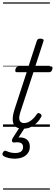

<svg xmlns="http://www.w3.org/2000/svg" viewBox="-25 -1050 455 1590"><path d="M164 16Q126 16 104.5 -1Q83 -18 80.5 -53.5Q78 -89 95 -143L196 -452H115Q105 -452 102.5 -458.5Q100 -465 103 -477Q107 -489 113.5 -494.5Q120 -500 130 -500H211L279 -709Q283 -721 289.5 -725.5Q296 -730 310 -730Q326 -730 332.5 -724Q339 -718 334 -706L267 -500H396Q407 -500 409 -494Q411 -488 408 -476Q404 -463 398 -457.5Q392 -452 381 -452H252L145 -126Q128 -75 137.5 -53Q147 -31 173 -31Q205 -31 232.5 -52.5Q260 -74 278 -102Q282 -109 289 -112.5Q296 -116 307 -109Q318 -103 319 -95.5Q320 -88 315 -80Q302 -55 280 -33Q258 -11 229.5 2.5Q201 16 164 16ZM96 264Q72 264 46 258.5Q20 253 2 240Q-6 234 -5 225.5Q-4 217 1 210Q6 201 12.5 199Q19 197 27 200Q41 207 59.5 212Q78 217 101 217Q132 217 149 205Q166 193 166 168Q166 143 147.5 134Q129 125 94 130Q86 131 82 128.5Q78 126 75 121Q73 114 74 108.5Q75 103 80 94L143 -4H188L116 108L101 94Q140 84 167 91Q194 98 208 117Q222 136 222 164Q222 195 206.5 217.5Q191 240 162.5 252Q134 264 96 264ZM0 510H388V520H0ZM0 -20H388V0H0ZM0 -505H388V-500H0ZM0 -1030H388V-1020H0Z"/></svg>

Font: Playwrite CO Guides
Style: Regular
Weight: 400
Designer: Veronika Burian, José Scaglione
Foundry: TypeTogether
Version: Version 1.003